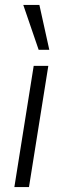

<svg xmlns="http://www.w3.org/2000/svg" viewBox="-20 -755 252 775"><path d="M38 0 116 -489H175L97 0ZM136 -554 74 -735H139L179 -554Z"/></svg>

Font: Nunito Sans 10pt Condensed Light
Style: Italic
Weight: 300
Width: 3
Italic angle: -9°
Designer: Vernon Adams
Foundry: Vernon Adams
Version: Version 3.101;gftools[0.9.27]